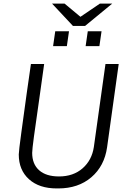

<svg xmlns="http://www.w3.org/2000/svg" viewBox="-20 -1044 720 1074"><path d="M227 -686Q208 -555 200 -493Q180 -355 170 -281Q160 -207 160 -189Q160 -126 199 -91.5Q238 -57 310 -57Q390 -57 442 -102.5Q494 -148 505 -222L570 -686H644L579 -220Q564 -115 491 -52.5Q418 10 306 10H297Q199 10 142 -41.5Q85 -93 85 -180Q85 -198 99.5 -304Q114 -410 130 -526L153 -686ZM430 -950 539 -1024H608L456 -899H388L271 -1024H341ZM354 -786H277L289 -869H366ZM536 -786H459L471 -869H548Z"/></svg>

Font: Chivo Light Italic
Style: Regular
Weight: 300
Italic angle: -8.05°
Designer: Hector Gatti
Foundry: Omnibus-Type
Version: Version 1.007